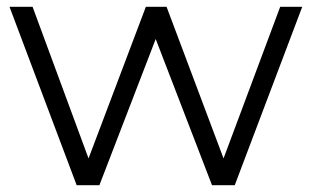

<svg xmlns="http://www.w3.org/2000/svg" viewBox="-20 -546 919 566"><path d="M806 -526 639 -79 471 -526H410L241 -79L76 -526H8L206 0H273L439 -431L605 0H672L871 -526Z"/></svg>

Font: Montserrat Lite
Style: Regular
Weight: 400
Designer: Julieta Ulanovsky
Foundry: Julieta Ulanovsky
Version: Version 7.200;PS 007.200;hotconv 1.0.88;makeotf.lib2.5.64775